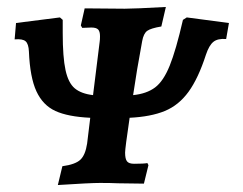

<svg xmlns="http://www.w3.org/2000/svg" viewBox="-20 -525 696 551"><path d="M637 -459 629 -413Q605 -415 592.5 -405Q580 -395 571 -368Q549 -300 521 -261.5Q493 -223 453 -206.5Q413 -190 352 -187Q339 -99 339 -87Q339 -69 344.5 -62Q350 -55 365 -55Q393 -55 403 -57L406 -51L393 2L319 1Q298 0 267 0Q238 0 146 6L159 -48Q196 -53 210.5 -66.5Q225 -80 230 -113L239 -187Q175 -190 139 -206.5Q103 -223 84.5 -263Q66 -303 63 -377Q62 -399 53.5 -406.5Q45 -414 22 -412L26 -459L152 -475L160 -468V-430Q160 -361 168 -324Q176 -287 194.5 -271.5Q213 -256 247 -252L266 -405Q267 -411 267 -421Q267 -435 261.5 -440.5Q256 -446 242 -446L216 -445L212 -452L223 -501L338 -500Q366 -500 456 -505L443 -449Q413 -444 402.5 -436.5Q392 -429 388 -407Q372 -321 362 -252Q401 -256 425 -274Q449 -292 467 -336.5Q485 -381 505 -468L516 -475Z"/></svg>

Font: Alegreya SC
Style: Bold Italic
Weight: 700
Italic angle: -7°
Designer: Juan Pablo del Peral
Foundry: Huerta Tipografica
Version: Version 2.007; ttfautohint (v1.6)